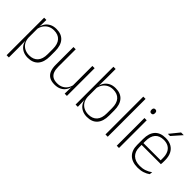

<svg xmlns="http://www.w3.org/2000/svg" viewBox="27 -1446 2383 2383"><g transform="rotate(45 1218.5 -254.5)"><path d="M282.5 10Q234 10 196.5 -8.8Q159 -27.5 136.5 -61.5Q114 -95.5 111.5 -141H98.5L114 -177.5Q116.5 -126.5 138.5 -92.2Q160.5 -58 196 -41Q231.5 -24 274.5 -24Q348.5 -24 388 -68.2Q427.5 -112.5 427.5 -197V-289.5Q427.5 -374 388.2 -418.5Q349 -463 273.5 -463Q230.5 -463 196.8 -445.2Q163 -427.5 141.2 -396Q119.5 -364.5 112 -322.5L99 -354H111Q116.5 -393.5 138.2 -425.8Q160 -458 196.8 -477.2Q233.5 -496.5 284.5 -496.5Q373.5 -496.5 420.2 -442.8Q467 -389 467 -287.5V-199Q467 -97 419.8 -43.5Q372.5 10 282.5 10ZM76 172V-486.5H115.5L113 -361L114 -346V-138.5L113 -128L115.5 4.5V172Z M630.5 -486.5V-178.5Q630.5 -130.5 643.5 -96Q656.5 -61.5 686 -42.8Q715.5 -24 765 -24Q811 -24 844.8 -42Q878.5 -60 899.2 -91.2Q920 -122.5 926.5 -162.5L937.5 -130.5H927.5Q922 -93 901 -60.8Q880 -28.5 843.2 -9.2Q806.5 10 754 10Q695 10 659 -12.2Q623 -34.5 607 -75.8Q591 -117 591 -175V-486.5ZM962.5 -486.5V0H923L925.5 -123.5L923 -125.5V-486.5Z M1321 10Q1272.5 10 1235 -8.8Q1197.5 -27.5 1175 -61.5Q1152.5 -95.5 1149.5 -141H1136.5L1152.5 -177.5Q1155 -126.5 1177.2 -92.2Q1199.5 -58 1235 -41Q1270.5 -24 1313.5 -24Q1387 -24 1426.5 -68.2Q1466 -112.5 1466 -197.5V-289.5Q1466 -374 1426.8 -418.5Q1387.5 -463 1312 -463Q1269 -463 1235.2 -445.2Q1201.5 -427.5 1179.8 -396Q1158 -364.5 1150.5 -322.5L1138 -354H1149.5Q1155.5 -393.5 1177 -425.8Q1198.5 -458 1235.2 -477.2Q1272 -496.5 1323 -496.5Q1412 -496.5 1458.8 -442.8Q1505.5 -389 1505.5 -287.5V-199Q1505.5 -97 1458.2 -43.5Q1411 10 1321 10ZM1114.5 0V-664H1154V-497.5L1152 -358.5L1152.5 -347V-140L1151 -126.5L1154 0Z M1639 0V-664H1679V0Z M1837 0V-486.5H1876.5V0ZM1857 -585.5Q1841.5 -585.5 1833.8 -594.5Q1826 -603.5 1826 -620.5V-624.5Q1826 -641 1833.8 -650Q1841.5 -659 1857 -659Q1872 -659 1879.8 -650Q1887.5 -641 1887.5 -624.5V-620.5Q1887.5 -603 1879.8 -594.2Q1872 -585.5 1857 -585.5Z M2212 10Q2114 10 2061.5 -41.2Q2009 -92.5 2009 -187V-290.5Q2009 -391.5 2057.5 -445Q2106 -498.5 2199 -498.5Q2261 -498.5 2303.2 -474.2Q2345.5 -450 2367.2 -404.8Q2389 -359.5 2389 -295.5V-278Q2389 -265.5 2388.5 -252.8Q2388 -240 2386.5 -225.5H2350Q2350.5 -245.5 2350.5 -263.2Q2350.5 -281 2350.5 -296Q2350.5 -350.5 2333.2 -388Q2316 -425.5 2282.2 -445.2Q2248.5 -465 2199 -465Q2125 -465 2086.5 -421Q2048 -377 2048 -293V-245V-239V-184.5Q2048 -147 2059 -117.5Q2070 -88 2091.2 -67.2Q2112.5 -46.5 2144 -35.5Q2175.5 -24.5 2217 -24.5Q2264 -24.5 2304.5 -38.5Q2345 -52.5 2380.5 -78.5L2376 -40Q2345.5 -17 2303.8 -3.5Q2262 10 2212 10ZM2029 -225.5V-257.5H2376.5V-225.5ZM2285 -681H2331.5V-680L2219.5 -553H2182V-554Z"/></g></svg>

Font: Anek Telugu ExtraLight
Style: Regular
Weight: 250
Version: Version 1.003